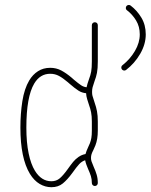

<svg xmlns="http://www.w3.org/2000/svg" viewBox="-20 -761 617 786"><path d="M368.2 0.5Q363.3 0.5 359.6 -3.2Q356 -6.8 356 -11.7Q356 -27.3 352.1 -40Q348.1 -52.7 340.8 -68.8Q336.9 -77.6 333.5 -87.2Q330.1 -96.7 328.6 -105Q314.9 -100.6 304.2 -89.1Q293.5 -77.6 275.9 -52.7Q255.9 -25.4 237.1 -10Q218.3 5.4 190.4 5.4Q165 5.4 142.3 -8.1Q119.6 -21.5 102.5 -49.3Q63.5 -113.3 63.5 -238.8Q63.5 -295.4 71.5 -346.7Q79.6 -397.9 99.6 -431.6Q113.8 -455.6 135.5 -469.5Q157.2 -483.4 185.5 -483.4Q210.4 -483.4 231 -472.4Q251.5 -461.4 273.4 -442.9L281.7 -435.5Q300.8 -419.4 311.8 -412.1Q322.8 -404.8 334.5 -403.8Q336.4 -414.6 344.7 -438Q350.6 -453.1 353.3 -468Q356 -482.9 356 -509.8V-657.7Q356 -663.1 359.6 -666.5Q363.3 -669.9 368.2 -669.9Q373.5 -669.9 377 -666.5Q380.4 -663.1 380.4 -657.7V-509.8Q380.4 -480.5 377 -462.9Q373.5 -445.3 367.2 -429.2Q361.3 -412.1 359.1 -403.8Q356.9 -395.5 356.9 -384.8Q356.9 -374.5 358.6 -368.7Q360.4 -362.8 367.7 -339.8Q373.5 -323.7 377 -305.9Q380.4 -288.1 380.4 -263.2V-226.1Q380.4 -190.9 370.6 -166L362.3 -147Q356.9 -136.7 354.7 -129.6Q352.5 -122.6 352.5 -114.3Q352.5 -106.9 354.7 -100.3Q356.9 -93.8 363.3 -78.6Q371.1 -61.5 375.7 -45.9Q380.4 -30.3 380.4 -11.7Q380.4 -6.8 377 -3.2Q373.5 0.5 368.2 0.5ZM123 -62Q149.4 -19 190.4 -19Q210.4 -19 224.4 -30.8Q238.3 -42.5 256.3 -67.4Q270.5 -87.4 279.3 -98.1Q288.1 -108.9 301 -118.2Q314 -127.4 330.1 -130.4Q332.5 -140.6 341.8 -160.6L348.1 -174.8Q352.1 -185.1 354 -196.5Q356 -208 356 -226.1V-263.2Q356 -285.6 353 -300.8Q350.1 -315.9 344.2 -332Q340.3 -343.3 336.7 -355.5Q333 -367.7 332.5 -379.4Q315.4 -380.9 301.3 -389.9Q287.1 -398.9 265.6 -417.5L257.8 -424.3Q237.8 -441.4 221.4 -450.2Q205.1 -459 185.5 -459Q144 -459 120.1 -418.9Q87.9 -364.7 87.9 -238.8Q87.9 -177.7 97.2 -133.3Q106.4 -88.9 123 -62ZM495.1 -728.5Q495.1 -733.9 498.8 -737.3Q502.4 -740.7 507.3 -740.7Q511.2 -740.7 514.6 -738.3Q540.5 -718.8 558.6 -689Q576.7 -659.2 576.7 -620.1Q576.7 -580.1 554 -540.8Q531.2 -501.5 496.1 -474.6Q492.7 -472.2 488.8 -472.2Q483.9 -472.2 480.2 -475.6Q476.6 -479 476.6 -484.4Q476.6 -490.2 481.4 -494.1Q512.7 -518.6 532.5 -552.5Q552.2 -586.4 552.2 -620.1Q552.2 -652.3 537.1 -677.2Q522 -702.1 500 -718.8Q495.1 -722.2 495.1 -728.5Z"/></svg>

Font: Velvelyne Light
Style: Regular
Weight: 200
Designer: Manon Van der Borght et Mariel Nils
Foundry: Velvetyne
Version: Version 1.070